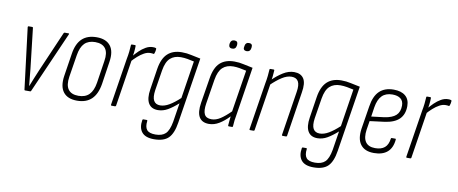

<svg xmlns="http://www.w3.org/2000/svg" viewBox="-71 -952 3464 1451"><g transform="rotate(10 1661.0 -226.5)"><path d="M134 0Q129 0 129 -6L71 -475Q71 -482 77 -482H105Q111 -482 111 -476L146 -171Q149 -138 152.5 -105Q156 -72 159 -39H160Q173 -72 186.5 -105Q200 -138 214 -171L346 -476Q349 -482 354 -482H383Q390 -482 387 -475L181 -6Q179 0 174 0Z M534 8Q461 8 428 -35Q395 -78 407 -159L434 -333Q446 -413 487 -451.5Q528 -490 599 -490Q671 -490 704.5 -447.5Q738 -405 725 -323L699 -150Q686 -70 645 -31Q604 8 534 8ZM538 -30Q591 -30 620.5 -60Q650 -90 660 -152L686 -322Q697 -387 673 -419.5Q649 -452 594 -452Q542 -452 512.5 -422.5Q483 -393 473 -329L446 -160Q436 -95 459.5 -62.5Q483 -30 538 -30Z M798 0Q792 0 793 -6L850 -368Q856 -398 859 -425.5Q862 -453 863 -476Q863 -482 869 -482H894Q899 -482 899 -476Q899 -454 896 -428Q893 -402 889 -381V-371L832 -6Q831 0 824 0ZM879 -351 884 -392Q903 -415 926 -437.5Q949 -460 975.5 -475Q1002 -490 1029 -490Q1037 -490 1042.5 -489.5Q1048 -489 1052 -487Q1056 -486 1056 -481Q1056 -473 1054 -463.5Q1052 -454 1049 -446Q1047 -439 1041 -441Q1037 -442 1031.5 -442.5Q1026 -443 1018 -443Q995 -443 971 -430Q947 -417 923.5 -396Q900 -375 879 -351Z M1252 -490Q1291 -490 1324.5 -482Q1358 -474 1397 -467L1317 39Q1304 123 1268 158.5Q1232 194 1157 194Q1091 194 1063.5 160Q1036 126 1046 66Q1048 60 1052 60H1079Q1085 60 1084 67Q1078 113 1096 135Q1114 157 1162 157Q1213 157 1239.5 131.5Q1266 106 1278 39L1301 -107Q1260 -70 1223.5 -49Q1187 -28 1148 -28Q1097 -28 1075.5 -65Q1054 -102 1065 -172L1090 -334Q1103 -415 1143.5 -452.5Q1184 -490 1252 -490ZM1159 -66Q1192 -66 1228.5 -87.5Q1265 -109 1308 -149L1353 -437Q1328 -443 1302 -447.5Q1276 -452 1251 -452Q1201 -452 1170 -424Q1139 -396 1128 -329L1103 -173Q1095 -118 1109.5 -92Q1124 -66 1159 -66Z M1546 8Q1493 8 1471 -28.5Q1449 -65 1461 -140L1492 -331Q1505 -416 1545.5 -453Q1586 -490 1655 -490Q1693 -490 1726 -482Q1759 -474 1798 -467L1743 -115Q1736 -78 1733 -52.5Q1730 -27 1729 -6Q1729 0 1723 0H1698Q1692 0 1692 -6Q1693 -23 1695 -41Q1697 -59 1699 -77Q1662 -38 1624 -15Q1586 8 1546 8ZM1559 -30Q1593 -30 1627.5 -52.5Q1662 -75 1703 -116L1754 -437Q1729 -443 1702.5 -447.5Q1676 -452 1654 -452Q1603 -452 1572 -423.5Q1541 -395 1530 -328L1500 -141Q1491 -85 1504.5 -57.5Q1518 -30 1559 -30ZM1732 -583Q1718 -583 1711.5 -590.5Q1705 -598 1708 -611L1709 -619Q1713 -647 1739 -647Q1754 -647 1760 -639.5Q1766 -632 1764 -618L1763 -611Q1759 -583 1732 -583ZM1620 -583Q1607 -583 1600.5 -590.5Q1594 -598 1595 -611L1596 -619Q1601 -647 1627 -647Q1642 -647 1648 -639.5Q1654 -632 1653 -618L1652 -611Q1648 -583 1620 -583Z M2111 0Q2104 0 2105 -6L2158 -345Q2167 -400 2152.5 -426Q2138 -452 2101 -452Q2066 -452 2027 -427Q1988 -402 1944 -359L1948 -398Q1988 -438 2030 -464Q2072 -490 2114 -490Q2165 -490 2187.5 -456Q2210 -422 2197 -347L2144 -6Q2143 0 2137 0ZM1861 0Q1855 0 1856 -6L1913 -367Q1919 -398 1922 -426.5Q1925 -455 1926 -476Q1926 -482 1932 -482H1958Q1963 -482 1963 -476Q1962 -454 1959 -427.5Q1956 -401 1952 -382L1953 -375L1895 -6Q1894 0 1887 0Z M2476 -490Q2515 -490 2548.5 -482Q2582 -474 2621 -467L2541 39Q2528 123 2492 158.5Q2456 194 2381 194Q2315 194 2287.5 160Q2260 126 2270 66Q2272 60 2276 60H2303Q2309 60 2308 67Q2302 113 2320 135Q2338 157 2386 157Q2437 157 2463.5 131.5Q2490 106 2502 39L2525 -107Q2484 -70 2447.5 -49Q2411 -28 2372 -28Q2321 -28 2299.5 -65Q2278 -102 2289 -172L2314 -334Q2327 -415 2367.5 -452.5Q2408 -490 2476 -490ZM2383 -66Q2416 -66 2452.5 -87.5Q2489 -109 2532 -149L2577 -437Q2552 -443 2526 -447.5Q2500 -452 2475 -452Q2425 -452 2394 -424Q2363 -396 2352 -329L2327 -173Q2319 -118 2333.5 -92Q2348 -66 2383 -66Z M2812 8Q2741 8 2709 -35Q2677 -78 2689 -158L2717 -333Q2729 -413 2769 -451.5Q2809 -490 2878 -490Q2936 -490 2968 -463Q3000 -436 3000 -385Q3000 -321 2963 -284.5Q2926 -248 2849 -238L2739 -224L2728 -156Q2719 -94 2741 -62Q2763 -30 2815 -30Q2862 -30 2888 -52Q2914 -74 2920 -121Q2920 -127 2926 -127H2953Q2959 -127 2958 -120Q2952 -56 2915 -24Q2878 8 2812 8ZM2745 -260 2843 -272Q2904 -281 2932 -307Q2960 -333 2960 -382Q2960 -417 2937.5 -434.5Q2915 -452 2875 -452Q2824 -452 2795 -423Q2766 -394 2756 -333Z M3064 0Q3058 0 3059 -6L3116 -368Q3122 -398 3125 -425.5Q3128 -453 3129 -476Q3129 -482 3135 -482H3160Q3165 -482 3165 -476Q3165 -454 3162 -428Q3159 -402 3155 -381V-371L3098 -6Q3097 0 3090 0ZM3145 -351 3150 -392Q3169 -415 3192 -437.5Q3215 -460 3241.5 -475Q3268 -490 3295 -490Q3303 -490 3308.5 -489.5Q3314 -489 3318 -487Q3322 -486 3322 -481Q3322 -473 3320 -463.5Q3318 -454 3315 -446Q3313 -439 3307 -441Q3303 -442 3297.5 -442.5Q3292 -443 3284 -443Q3261 -443 3237 -430Q3213 -417 3189.5 -396Q3166 -375 3145 -351Z"/></g></svg>

Font: Sofia Sans Condensed ExtraLight
Style: Italic
Weight: 250
Italic angle: -9°
Version: Version 4.100